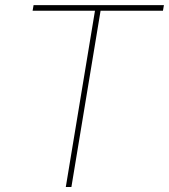

<svg xmlns="http://www.w3.org/2000/svg" viewBox="-20 -748 676 768"><path d="M110.4 -705.1 114.3 -727.5H635.7L631.8 -705.1H382.3L265.6 0H243.2L359.9 -705.1Z"/></svg>

Font: Inter 28pt Thin
Style: Italic
Weight: 250
Italic angle: -9.3988°
Designer: Rasmus Andersson
Foundry: rsms
Version: Version 4.001;git-66647c0bb